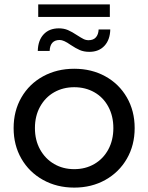

<svg xmlns="http://www.w3.org/2000/svg" viewBox="-20 -848 675 874"><path d="M176 -29C218 -5.7 265.3 6 318 6C370.7 6 417.8 -5.7 459.5 -29C501.2 -52.3 533.8 -84.5 557.5 -125.5C581.2 -166.5 593 -213 593 -265C593 -317 581.2 -363.5 557.5 -404.5C533.8 -445.5 501.2 -477.5 459.5 -500.5C417.8 -523.5 370.7 -535 318 -535C265.3 -535 218 -523.5 176 -500.5C134 -477.5 101.2 -445.5 77.5 -404.5C53.8 -363.5 42 -317 42 -265C42 -213 53.8 -166.5 77.5 -125.5C101.2 -84.5 134 -52.3 176 -29ZM409.5 -101.5C382.5 -85.8 352 -78 318 -78C284 -78 253.5 -85.8 226.5 -101.5C199.5 -117.2 178.2 -139.2 162.5 -167.5C146.8 -195.8 139 -228.3 139 -265C139 -301.7 146.8 -334.2 162.5 -362.5C178.2 -390.8 199.5 -412.7 226.5 -428C253.5 -443.3 284 -451 318 -451C352 -451 382.5 -443.3 409.5 -428C436.5 -412.7 457.7 -390.8 473 -362.5C488.3 -334.2 496 -301.7 496 -265C496 -228.3 488.3 -195.8 473 -167.5C457.7 -139.2 436.5 -117.2 409.5 -101.5ZM343.5 -620C355.8 -614.7 370.3 -612 387 -612C415.7 -612 438.5 -621.2 455.5 -639.5C472.5 -657.8 481.3 -682.7 482 -714H429C428.3 -698.7 424.2 -686.7 416.5 -678C408.8 -669.3 397.7 -665 383 -665C375 -665 367.3 -666.8 360 -670.5C352.7 -674.2 343.3 -679.7 332 -687C316 -697.7 301.8 -705.7 289.5 -711C277.2 -716.3 263.3 -719 248 -719C218.7 -719 195.5 -709.8 178.5 -691.5C161.5 -673.2 152.7 -648 152 -616H206C207.3 -649.3 222.7 -666 252 -666C264 -666 280.3 -658.7 301 -644C317 -633.3 331.2 -625.3 343.5 -620ZM154 -828V-771H480V-828Z"/></svg>

Font: ICO Headline
Style: Regular
Weight: 500
Designer: Julieta Ulanovsky
Foundry: Julieta Ulanovsky
Version: Version 7.200